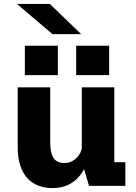

<svg xmlns="http://www.w3.org/2000/svg" viewBox="-20 -943 690 974"><path d="M246.3 11.1Q208.1 11.1 175.6 -0.9Q143.1 -12.9 119.6 -38.1Q96 -63.3 82.9 -102.7Q69.8 -142.1 69.8 -196.9V-500H234.8V-222.4Q234.8 -184.4 242.4 -161Q250.1 -137.6 265.9 -126.9Q281.8 -116.1 306.4 -116.1Q325.1 -116.1 340.8 -123Q356.4 -129.8 368.3 -141.6Q380.3 -153.4 387.5 -168Q394.7 -182.7 396.6 -198L429.1 -180Q429.1 -146.6 418 -113Q406.9 -79.3 384.2 -51.1Q361.6 -22.9 327.2 -5.9Q292.9 11.1 246.3 11.1ZM431.7 0 394.9 -123.5V-500H559.9V-88.1L535.9 -120.3H615.9V0ZM106.1 -711.1H273.4V-561.9H106.1ZM366.4 -711.1H533.7V-561.9H366.4ZM246.1 -769.8 65.9 -923.1H232.7L391.7 -769.8Z"/></svg>

Font: Trispace Thin
Style: Regular
Weight: 100
Designer: Tyler Finck
Foundry: Etcetera Type Company
Version: Version 1.210